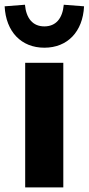

<svg xmlns="http://www.w3.org/2000/svg" viewBox="-45 -811 384 831"><path d="M229 0V-539.1H64V0ZM147 -604.5C247.1 -604.5 313.5 -673.8 318.8 -783.7L231 -790.5C225.6 -731 196.8 -696.8 147 -696.8C97.2 -696.8 68.4 -731 63 -790.5L-24.9 -783.7C-19.5 -673.8 46.9 -604.5 147 -604.5Z"/></svg>

Font: Winston ExtraBold
Style: Regular
Weight: 800
Designer: Vernon Adams, Kim Jin-seong, David Berlow, Cristiano Sobral
Foundry: The Winston Project Authors
Version: Version 3.004